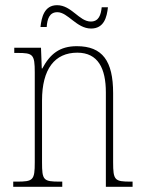

<svg xmlns="http://www.w3.org/2000/svg" viewBox="-20 -720 556 740"><path d="M331 -610C381 -610 392 -654 396 -692H372C369 -663 361 -637 330 -637C285 -637 256 -700 200 -700C150 -700 140 -652 136 -616H160C162 -646 170 -673 201 -673C242 -673 275 -610 331 -610ZM31 0H220V-20H211C147 -20 142 -25 142 -95V-333C142 -454 191 -517 278 -517C358 -517 388 -456 388 -364V0H491V-20H484C422 -20 416 -25 416 -95V-361C416 -485 375 -542 276 -542C210 -542 173 -512 143 -456H141L138 -536H35V-516H47C107 -516 114 -511 114 -441V-95C114 -25 108 -20 44 -20H31Z"/></svg>

Font: Noto Serif Hebrew Condensed Thin
Style: Regular
Weight: 100
Width: 3
Designer: Monotype Design Team
Foundry: Monotype Imaging Inc.
Version: Version 2.004